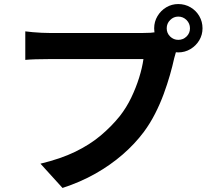

<svg xmlns="http://www.w3.org/2000/svg" viewBox="-20 -873 1040 949"><path d="M804 -733Q804 -709 821 -692.5Q838 -676 861 -676Q885 -676 902 -692.5Q919 -709 919 -733Q919 -757 902 -774Q885 -791 861 -791Q838 -791 821 -774Q804 -757 804 -733ZM742 -733Q742 -766 758.5 -793.5Q775 -821 802 -837Q829 -853 861 -853Q894 -853 921.5 -837Q949 -821 965 -793.5Q981 -766 981 -733Q981 -701 965 -674Q949 -647 921.5 -630.5Q894 -614 861 -614Q829 -614 802 -630.5Q775 -647 758.5 -674Q742 -701 742 -733ZM863 -654Q856 -640 851 -620.5Q846 -601 841 -585Q833 -548 820 -502.5Q807 -457 789 -408Q771 -359 746.5 -311Q722 -263 691 -221Q646 -161 586 -109Q526 -57 452 -15Q378 27 289 56L180 -64Q280 -88 352 -123Q424 -158 477.5 -203Q531 -248 572 -299Q605 -341 628.5 -390Q652 -439 667.5 -488.5Q683 -538 689 -581Q674 -581 639.5 -581Q605 -581 558.5 -581Q512 -581 461.5 -581Q411 -581 364 -581Q317 -581 279.5 -581Q242 -581 224 -581Q189 -581 156.5 -580Q124 -579 105 -577V-718Q120 -716 141.5 -714Q163 -712 185.5 -711Q208 -710 224 -710Q240 -710 269.5 -710Q299 -710 338 -710Q377 -710 419.5 -710Q462 -710 504.5 -710Q547 -710 584 -710Q621 -710 648 -710Q675 -710 687 -710Q702 -710 723.5 -711Q745 -712 765 -718Z"/></svg>

Font: Noto Sans JP Thin
Style: Bold
Weight: 700
Version: Version 2.004-H2;hotconv 1.0.118;makeotfexe 2.5.65603